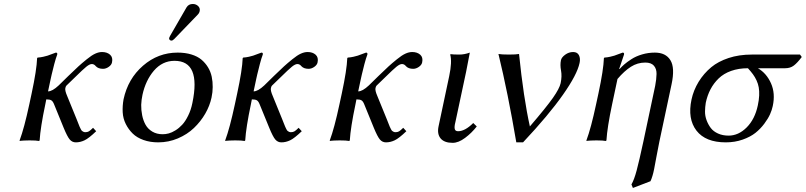

<svg xmlns="http://www.w3.org/2000/svg" viewBox="-20 -702 4029 960"><path d="M266.1 -429.2Q259.3 -411.6 251.2 -381.1Q243.2 -350.6 238.3 -329.1L233.4 -307.1L220.2 -245.1Q241.7 -245.1 273.4 -274.9L321.3 -321.8L372.1 -370.1Q388.7 -385.3 413.6 -405.5Q438.5 -425.8 456.3 -433.8Q474.1 -441.9 490.2 -441.9Q515.1 -441.9 530.3 -428.5Q545.4 -415 540 -390.1Q537.6 -377.4 523.7 -367.7Q509.8 -357.9 495.1 -357.9Q471.2 -357.9 459 -371.1Q450.7 -381.8 439 -381.8Q428.2 -381.8 411.6 -368.4Q395 -355 356.4 -316.9L312 -273.9Q308.6 -270.5 306.6 -261.2Q304.2 -249 315.4 -223.1L362.8 -106.9Q366.7 -98.1 371.1 -85.9L377.9 -68.8Q380.4 -63.5 383.8 -56.6Q387.2 -49.8 390.1 -47.4Q393.1 -44.9 397.2 -43Q401.4 -41 406.7 -41Q417 -41 424.3 -45.2Q431.6 -49.3 445.3 -63L460.9 -45.9Q424.3 -10.7 402.8 -0.5Q381.3 9.8 358.9 9.8Q340.8 9.8 328.6 -4.6Q316.4 -19 298.3 -63L250.5 -180.2Q244.6 -195.3 236.8 -200.2Q229 -205.1 211.4 -205.1L206.5 -180.2Q182.1 -64.5 178.2 0L175.3 2.9Q162.1 0 127.9 0Q112.3 0 100.1 0.7Q87.9 1.5 83 2L78.6 2.9L78.1 0Q101.1 -61.5 126.5 -180.2L138.2 -234.9Q163.6 -353.5 165.5 -411.1L168 -414.1Q182.6 -415 196.5 -418.2Q210.4 -421.4 218 -423.8Q225.6 -426.3 240 -431.9Q254.4 -437.5 259.3 -439Q268.1 -439 266.1 -429.2Z M943.8 -682.1Q959.5 -682.1 970.5 -671.9Q981.4 -661.6 978.5 -647Q976.6 -636.7 968.8 -628.9L851.1 -506.8Q843.3 -499 837.4 -499Q831.5 -499 828.1 -502.9Q824.7 -506.8 825.7 -512.2Q825.7 -513.7 830.1 -522L912.6 -665Q922.9 -682.1 943.8 -682.1ZM597.7 -205.1Q619.6 -308.1 695.1 -373.5Q770.5 -439 868.2 -439Q906.2 -439 936.8 -429.7Q967.3 -420.4 987.1 -403.8Q1006.8 -387.2 1020 -365.5Q1033.2 -343.8 1038.6 -318.4Q1043.9 -293 1043.5 -266.6Q1043.5 -241.2 1037.6 -213.9Q1028.8 -172.9 1006.3 -133.8Q983.4 -94.2 949.7 -62Q916 -29.8 869.4 -10Q822.8 9.8 771 9.8Q730.5 9.8 697.5 -2Q664.6 -13.7 643.6 -34.2Q622.6 -54.7 608.9 -82Q595.2 -109.4 593.5 -140.6Q591.8 -171.9 597.7 -205.1ZM852.5 -397.9Q792 -397.9 749.5 -348.6Q708 -299.8 692.4 -228Q687 -203.1 686 -177.7Q685.5 -151.9 690.9 -125.2Q696.3 -98.6 708 -77.9Q719.7 -57.1 741.7 -43.9Q763.7 -30.8 793.5 -30.8Q808.1 -30.8 823.7 -34.9Q839.4 -39.1 857.4 -50.3Q875.5 -61.5 891.1 -78.4Q906.7 -95.2 920.4 -123Q934.6 -150.9 941.9 -187Q985.8 -397.9 852.5 -397.9Z M1293.9 -429.2Q1287.1 -411.6 1279.1 -381.1Q1271 -350.6 1266.1 -329.1L1261.2 -307.1L1248 -245.1Q1269.5 -245.1 1301.3 -274.9L1349.1 -321.8L1399.9 -370.1Q1416.5 -385.3 1441.4 -405.5Q1466.3 -425.8 1484.1 -433.8Q1502 -441.9 1518.1 -441.9Q1543 -441.9 1558.1 -428.5Q1573.2 -415 1567.9 -390.1Q1565.4 -377.4 1551.5 -367.7Q1537.6 -357.9 1522.9 -357.9Q1499 -357.9 1486.8 -371.1Q1478.5 -381.8 1466.8 -381.8Q1456.1 -381.8 1439.5 -368.4Q1422.9 -355 1384.3 -316.9L1339.8 -273.9Q1336.4 -270.5 1334.5 -261.2Q1332 -249 1343.3 -223.1L1390.6 -106.9Q1394.5 -98.1 1398.9 -85.9L1405.8 -68.8Q1408.2 -63.5 1411.6 -56.6Q1415 -49.8 1418 -47.4Q1420.9 -44.9 1425 -43Q1429.2 -41 1434.6 -41Q1444.8 -41 1452.1 -45.2Q1459.5 -49.3 1473.1 -63L1488.8 -45.9Q1452.1 -10.7 1430.7 -0.5Q1409.2 9.8 1386.7 9.8Q1368.7 9.8 1356.4 -4.6Q1344.2 -19 1326.2 -63L1278.3 -180.2Q1272.5 -195.3 1264.6 -200.2Q1256.8 -205.1 1239.3 -205.1L1234.4 -180.2Q1210 -64.5 1206.1 0L1203.1 2.9Q1189.9 0 1155.8 0Q1140.1 0 1127.9 0.7Q1115.7 1.5 1110.8 2L1106.4 2.9L1106 0Q1128.9 -61.5 1154.3 -180.2L1166 -234.9Q1191.4 -353.5 1193.4 -411.1L1195.8 -414.1Q1210.4 -415 1224.4 -418.2Q1238.3 -421.4 1245.8 -423.8Q1253.4 -426.3 1267.8 -431.9Q1282.2 -437.5 1287.1 -439Q1295.9 -439 1293.9 -429.2Z M1816.9 -429.2Q1810.1 -411.6 1802 -381.1Q1793.9 -350.6 1789.1 -329.1L1784.2 -307.1L1771 -245.1Q1792.5 -245.1 1824.2 -274.9L1872.1 -321.8L1922.9 -370.1Q1939.5 -385.3 1964.4 -405.5Q1989.3 -425.8 2007.1 -433.8Q2024.9 -441.9 2041 -441.9Q2065.9 -441.9 2081.1 -428.5Q2096.2 -415 2090.8 -390.1Q2088.4 -377.4 2074.5 -367.7Q2060.5 -357.9 2045.9 -357.9Q2022 -357.9 2009.8 -371.1Q2001.5 -381.8 1989.7 -381.8Q1979 -381.8 1962.4 -368.4Q1945.8 -355 1907.2 -316.9L1862.8 -273.9Q1859.4 -270.5 1857.4 -261.2Q1855 -249 1866.2 -223.1L1913.6 -106.9Q1917.5 -98.1 1921.9 -85.9L1928.7 -68.8Q1931.2 -63.5 1934.6 -56.6Q1938 -49.8 1940.9 -47.4Q1943.8 -44.9 1948 -43Q1952.1 -41 1957.5 -41Q1967.8 -41 1975.1 -45.2Q1982.4 -49.3 1996.1 -63L2011.7 -45.9Q1975.1 -10.7 1953.6 -0.5Q1932.1 9.8 1909.7 9.8Q1891.6 9.8 1879.4 -4.6Q1867.2 -19 1849.1 -63L1801.3 -180.2Q1795.4 -195.3 1787.6 -200.2Q1779.8 -205.1 1762.2 -205.1L1757.3 -180.2Q1732.9 -64.5 1729 0L1726.1 2.9Q1712.9 0 1678.7 0Q1663.1 0 1650.9 0.7Q1638.7 1.5 1633.8 2L1629.4 2.9L1628.9 0Q1651.9 -61.5 1677.2 -180.2L1689 -234.9Q1714.4 -353.5 1716.3 -411.1L1718.8 -414.1Q1733.4 -415 1747.3 -418.2Q1761.2 -421.4 1768.8 -423.8Q1776.4 -426.3 1790.8 -431.9Q1805.2 -437.5 1810.1 -439Q1818.8 -439 1816.9 -429.2Z M2226.1 -321.8Q2241.2 -393.1 2231 -429.2L2233.4 -431.2Q2245.1 -429.2 2276.9 -429.2Q2302.2 -429.2 2329.1 -439Q2317.4 -375 2310.5 -342.8L2256.8 -90.8Q2251 -68.4 2253.7 -57.1Q2256.3 -45.9 2270.5 -45.9Q2305.2 -45.9 2346.2 -86.9L2363.8 -69.8Q2338.4 -37.1 2305.4 -12.5Q2272.5 12.2 2243.2 12.2Q2201.7 12.2 2183.1 -9.8Q2164.6 -32.2 2172.9 -70.8Z M2629.4 -69.8Q2711.9 -166 2744.6 -212.6Q2777.3 -259.3 2783.2 -286.1Q2790.5 -320.8 2785.2 -349.1Q2779.8 -377.4 2784.7 -400.9Q2787.6 -415 2805.9 -428.5Q2824.2 -441.9 2845.7 -441.9Q2866.7 -441.9 2874.8 -425.8Q2882.8 -409.7 2877.9 -387.2Q2865.7 -329.1 2794.9 -228.5Q2724.1 -127.4 2595.2 9.8H2561.5Q2519.5 -237.8 2472.2 -432.1Q2487.8 -429.2 2524.9 -429.2Q2561.5 -429.2 2575.2 -432.1Q2597.7 -212.4 2629.4 -69.8Z M3078.1 -356.9Q3088.4 -368.7 3101.6 -380.1Q3114.7 -391.6 3137.2 -406.2Q3159.7 -420.9 3190.4 -429.9Q3221.2 -439 3254.4 -439Q3308.6 -439 3332 -401.1Q3355.5 -363.3 3337.9 -280.8L3276.9 5.9Q3270.5 36.6 3262.7 79.1Q3254.4 126 3250.5 144Q3243.2 180.7 3232.4 204.1L3144.5 237.8L3137.2 220.2Q3150.9 196.8 3163.3 150.1Q3175.8 103.5 3196.8 5.9L3255.9 -272.9Q3262.2 -306.2 3262.7 -332Q3263.2 -357.9 3249.5 -373.5Q3235.8 -389.2 3206.5 -389.2Q3167.5 -389.2 3134.5 -368.2Q3101.6 -347.2 3067.4 -307.1L3040.5 -180.2Q3016.1 -64.5 3012.2 0L3009.3 2.9Q2996.1 0 2961.9 0Q2946.3 0 2934.1 0.7Q2921.9 1.5 2917 2L2912.6 2.9L2912.1 0Q2935.1 -61.5 2960.4 -180.2L2972.2 -234.9Q2997.6 -353.5 2999.5 -411.1L3002 -414.1Q3016.6 -415 3030.5 -418.2Q3044.4 -421.4 3052 -423.8Q3059.6 -426.3 3074 -431.9Q3088.4 -437.5 3093.3 -439Q3102.1 -439 3100.1 -429.2L3075.7 -356.9Z M3905.8 -360.8H3769.5Q3812.5 -335.9 3835 -285.4Q3857.4 -234.9 3843.8 -171.9Q3839.8 -152.3 3830.3 -130.9Q3820.8 -109.4 3801.5 -83.5Q3782.2 -57.6 3757.1 -37.6Q3731.9 -17.6 3693.1 -3.9Q3654.3 9.8 3608.9 9.8Q3507.8 9.8 3462.4 -48.8Q3417 -107.9 3437.5 -204.1Q3447.3 -250.5 3473.1 -293Q3499 -335 3536.6 -366.2Q3570.8 -394.5 3622.8 -411.9Q3674.8 -429.2 3739.3 -429.2H3980L3988.8 -417Q3966.8 -387.7 3949.2 -374.3Q3931.6 -360.8 3905.8 -360.8ZM3623 -23.9Q3672.4 -23.9 3713.4 -64.9Q3754.4 -106 3769 -174.8Q3774.9 -202.1 3775.9 -224.6Q3776.9 -247.1 3773.7 -265.1Q3770.5 -283.2 3762.7 -300Q3754.9 -316.9 3744.6 -330.8Q3734.4 -344.7 3719.7 -360.8Q3672.9 -360.8 3635.5 -347.4Q3598.1 -334 3573.2 -309.8Q3548.3 -285.6 3532.5 -255.4Q3516.6 -225.1 3508.8 -188Q3505.4 -167 3505.1 -144.8Q3504.9 -122.6 3512.9 -100.8Q3521 -79.1 3533.9 -62Q3546.9 -44.9 3570.1 -34.4Q3593.3 -23.9 3623 -23.9Z"/></svg>

Font: Linux Biolinum G
Style: Italic
Weight: 400
Italic angle: -12°
Designer: Philipp H. Poll
Foundry: Philipp H. Poll
Version: Version 0.5.1